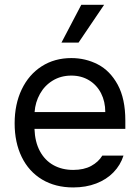

<svg xmlns="http://www.w3.org/2000/svg" viewBox="-20 -783 593 813"><path d="M42 -260.7Q42 -341.8 72 -404.5Q102.1 -467.3 156.5 -502.2Q210.9 -537.1 282.2 -537.1Q342.3 -537.1 394 -510.5Q445.8 -483.9 478.3 -424.6Q510.7 -365.2 510.7 -272.5V-237.3H126Q127.9 -182.1 148.9 -143.1Q169.9 -104 206.3 -83.7Q242.7 -63.5 290 -63.5Q335 -63.5 366 -80.3Q397 -97.2 413.1 -124H502.9Q490.2 -84 460.7 -53.5Q431.2 -22.9 387.5 -6.1Q343.8 10.7 290 10.7Q214.4 10.7 158.2 -22.9Q102.1 -56.6 72 -118.2Q42 -179.7 42 -260.7ZM425.8 -308.6Q425.8 -353 408 -387.9Q390.1 -422.9 357.4 -442.9Q324.7 -462.9 282.2 -462.9Q237.8 -462.9 203.4 -441.9Q168.9 -420.9 149.2 -385.5Q129.4 -350.1 126.5 -308.6ZM324.2 -762.7H420.9L312.5 -602.5H240.2Z"/></svg>

Font: Pretendard Std
Style: Regular
Weight: 400
Designer: Base glyphs from Inter by Rasmus Andersson; Hangeul glyphs from Noto Sans CJK(Source Han Sans) by Jang Soo-young and Kan
Foundry: Kil Hyung-jin
Version: Version 1.309